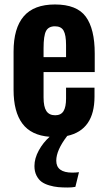

<svg xmlns="http://www.w3.org/2000/svg" viewBox="-20 -607 486 863"><path d="M284.2 235.8Q260.3 235.8 241.5 234.1Q222.7 232.4 201.7 226.3Q180.7 220.2 166.7 210Q152.8 199.7 143.8 181.6Q134.8 163.6 134.8 139.2Q134.8 105 154.3 69.3Q173.8 33.7 203.1 7.8Q120.1 1.5 80.6 -51.5Q41 -104.5 41 -203.1V-375Q41 -480.5 86.7 -533.7Q132.3 -586.9 227.1 -586.9Q325.2 -586.9 365.5 -532.2Q405.8 -477.5 405.8 -366.2V-283.2H175.8V-168.9Q175.8 -127 188.5 -107.9Q201.2 -88.9 228 -88.9Q253.9 -88.9 265.4 -107.4Q276.9 -126 276.9 -164.1V-212.9H404.8V-172.9Q404.8 -22.9 282.2 3.9Q232.9 67.9 232.9 115.2Q232.9 168.9 305.2 168.9Q319.3 168.9 335 167L318.8 232.9Q304.2 235.8 284.2 235.8ZM175.8 -350.1H276.9V-404.8Q276.9 -449.7 265.9 -469.2Q254.9 -488.8 227.1 -488.8Q198.2 -488.8 187 -467.8Q175.8 -446.8 175.8 -390.1Z"/></svg>

Font: Oswald Medium
Style: Regular
Weight: 500
Designer: Vernon Adams
Foundry: Vernon Adams
Version: Version 4.103